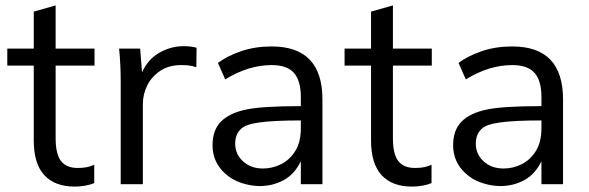

<svg xmlns="http://www.w3.org/2000/svg" viewBox="-20 -682 2180 711"><path d="M257 9Q183 9 144 -33.5Q105 -76 105 -162V-439H7V-502H105V-639L186 -662V-502H330V-439H186V-171Q186 -111 206 -85.5Q226 -60 268 -60Q287 -60 302 -63Q317 -66 329 -72V-4Q315 2 295.5 5.5Q276 9 257 9Z M427 0V-381Q427 -411 425.5 -442Q424 -473 421 -502H499L506 -414Q528 -463 570.5 -487Q613 -511 660 -511Q689 -511 708 -505L707 -433Q693 -438 680 -439.5Q667 -441 651 -441Q606 -441 574 -420Q542 -399 525.5 -366Q509 -333 509 -296V0Z M942 7Q909 7 874 -4.5Q839 -16 813 -40Q767 -82 767 -144Q767 -200 798 -231.5Q829 -263 890 -276Q949 -289 1094 -289V-323Q1094 -383 1068.5 -412Q1043 -441 986 -441Q900 -441 814 -388L787 -449Q822 -475 873 -492.5Q924 -510 986 -510Q1174 -510 1174 -314V0H1094V-85Q1071 -37 1030.5 -15Q990 7 942 7ZM954 -58Q989 -58 1021 -74Q1053 -90 1073.5 -123Q1094 -156 1094 -207V-236Q993 -236 940 -228.5Q887 -221 872 -204Q851 -185 851 -150Q851 -111 880 -84.5Q909 -58 954 -58Z M1506 9Q1432 9 1393 -33.5Q1354 -76 1354 -162V-439H1256V-502H1354V-639L1435 -662V-502H1579V-439H1435V-171Q1435 -111 1455 -85.5Q1475 -60 1517 -60Q1536 -60 1551 -63Q1566 -66 1578 -72V-4Q1564 2 1544.5 5.5Q1525 9 1506 9Z M1833 7Q1800 7 1765 -4.5Q1730 -16 1704 -40Q1658 -82 1658 -144Q1658 -200 1689 -231.5Q1720 -263 1781 -276Q1840 -289 1985 -289V-323Q1985 -383 1959.5 -412Q1934 -441 1877 -441Q1791 -441 1705 -388L1678 -449Q1713 -475 1764 -492.5Q1815 -510 1877 -510Q2065 -510 2065 -314V0H1985V-85Q1962 -37 1921.5 -15Q1881 7 1833 7ZM1845 -58Q1880 -58 1912 -74Q1944 -90 1964.5 -123Q1985 -156 1985 -207V-236Q1884 -236 1831 -228.5Q1778 -221 1763 -204Q1742 -185 1742 -150Q1742 -111 1771 -84.5Q1800 -58 1845 -58Z"/></svg>

Font: Winston
Style: Regular
Weight: 400
Designer: Original fonts by Vernon Adams / Changes by Cristiano Sobral
Foundry: Original fonts by Vernon Adams / Changes by Cristiano Sobral
Version: Version 2.503;July 17, 2020;FontCreator 13.0.0.2655 64-bit